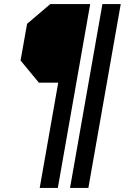

<svg xmlns="http://www.w3.org/2000/svg" viewBox="-20 -720 613 943"><path d="M266 -314H171L81 -423L113 -603L227 -700H423L264 203H175ZM483 -700H573L414 203H324Z"/></svg>

Font: Chakra Petch Medium
Style: Italic
Weight: 500
Italic angle: -10°
Designer: Katatrad Aksorn Co.,Ltd.
Foundry: Cadson Demak Co.,Ltd.
Version: Version 1.000; ttfautohint (v1.6)